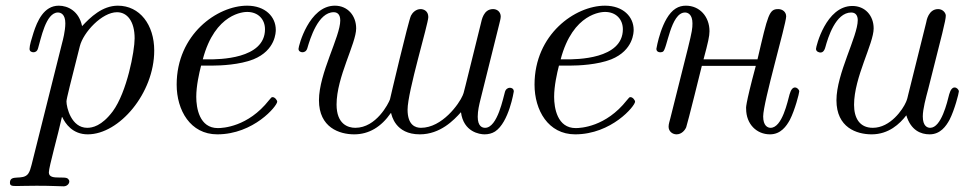

<svg xmlns="http://www.w3.org/2000/svg" viewBox="-20 -462 3396 676"><path d="M15 181C15 191 20 193 37 193C52 193 74 192 109 192C166 192 185 194 204 194C216 194 224 185 224 177C224 173 222 170 219 167C214 163 204 163 194 163H188C170 163 152 162 152 145C152 126 185 10 198 -50H199C210 -27 235 11 289 11C400 11 523 -134 523 -284C523 -375 472 -442 395 -442C340 -442 298 -401 269 -370C258 -423 219 -442 187 -442C134 -442 111 -387 98 -347C91 -325 84 -302 84 -290C84 -280 93 -278 98 -278C104 -278 111 -281 114 -292C124 -324 141 -418 184 -418C194 -418 210 -412 210 -380C210 -353 201 -319 199 -312L91 119C88 130 85 142 79 150C60 175 15 150 15 181ZM214 -105C214 -114 229 -172 261 -299C273 -348 339 -419 392 -419C428 -419 454 -387 454 -327C454 -282 427 -138 377 -70C338 -18 305 -12 287 -12C231 -12 214 -84 214 -105Z M602 -164C602 -74 650 11 745 11C873 11 956 -89 956 -104C956 -109 948 -120 940 -120C936 -120 935 -119 927 -109C853 -15 764 -11 747 -11C682 -11 671 -82 671 -121C671 -159 681 -204 688 -231H727C757 -231 824 -234 872 -253C951 -285 951 -350 951 -357C951 -403 914 -442 850 -442C745 -442 602 -341 602 -164ZM694 -253C737 -417 840 -420 850 -420C890 -420 913 -393 913 -359C913 -253 748 -253 715 -253Z M1031 -290C1031 -282 1038 -278 1045 -278C1052 -278 1059 -282 1062 -292C1072 -326 1100 -419 1155 -419C1164 -419 1178 -415 1178 -390C1178 -333 1103 -204 1103 -109C1103 -13 1175 11 1227 11C1279 11 1322 -15 1356 -64H1357C1359 -57 1371 11 1458 11C1530 11 1578 -39 1603 -67C1612 3 1669 11 1686 11C1699 11 1712 8 1723 1C1772 -31 1789 -140 1789 -140C1789 -150 1781 -153 1775 -153C1769 -153 1761 -149 1758 -139C1752 -120 1732 -12 1688 -12C1678 -12 1662 -17 1662 -51C1662 -72 1667 -93 1672 -113L1738 -378C1740 -387 1743 -396 1743 -405C1742 -421 1730 -430 1716 -430C1682 -430 1676 -391 1673 -379C1610 -126 1614 -137 1609 -126C1597 -97 1537 -12 1462 -12C1443 -12 1415 -21 1415 -76C1415 -139 1488 -378 1488 -402C1488 -424 1471 -430 1461 -430C1444 -430 1432 -417 1427 -407C1418 -389 1353 -113 1353 -112C1348 -98 1305 -12 1231 -12C1205 -12 1165 -25 1165 -94C1165 -191 1234 -309 1234 -362C1234 -407 1204 -442 1159 -442C1068 -442 1031 -300 1031 -290Z M1862 -164C1862 -74 1910 11 2005 11C2133 11 2216 -89 2216 -104C2216 -109 2208 -120 2200 -120C2196 -120 2195 -119 2187 -109C2113 -15 2024 -11 2007 -11C1942 -11 1931 -82 1931 -121C1931 -159 1941 -204 1948 -231H1987C2017 -231 2084 -234 2132 -253C2211 -285 2211 -350 2211 -357C2211 -403 2174 -442 2110 -442C2005 -442 1862 -341 1862 -164ZM1954 -253C1997 -417 2100 -420 2110 -420C2150 -420 2173 -393 2173 -359C2173 -253 2008 -253 1975 -253Z M2291 -290C2291 -277 2306 -276 2314 -280C2329 -288 2341 -418 2392 -418C2402 -418 2418 -411 2418 -380C2418 -362 2417 -353 2402 -292L2340 -45C2338 -36 2334 -26 2334 -16C2334 1 2348 11 2362 11C2380 11 2392 -4 2396 -14C2400 -24 2451 -229 2451 -230H2641C2602 -85 2607 -81 2607 -79C2607 -25 2644 11 2691 11C2729 11 2749 -18 2761 -40C2779 -75 2794 -134 2794 -140C2794 -146 2787 -154 2779 -154C2772 -154 2765 -148 2760 -130C2753 -105 2734 -12 2693 -12C2683 -12 2667 -19 2667 -52C2667 -102 2747 -374 2748 -404C2748 -421 2734 -430 2720 -430C2688 -430 2684 -412 2647 -253H2457C2473 -312 2478 -335 2478 -352C2478 -404 2443 -442 2395 -442C2382 -442 2370 -439 2359 -432C2309 -401 2291 -290 2291 -290Z M2853 -290C2853 -280 2864 -277 2869 -277C2875 -277 2882 -281 2886 -296C2895 -329 2922 -418 2977 -418C2995 -418 3000 -404 3000 -391C3000 -334 2925 -203 2925 -109C2925 -13 2996 11 3049 11C3109 11 3148 -26 3171 -56C3187 -3 3222 11 3253 11C3291 11 3311 -18 3323 -40C3341 -75 3356 -134 3356 -140C3356 -146 3349 -154 3341 -154C3334 -154 3327 -148 3322 -130C3315 -102 3294 -12 3255 -12C3245 -12 3229 -18 3229 -52C3229 -78 3240 -118 3248 -148C3297 -342 3310 -390 3310 -407C3310 -416 3300 -430 3283 -430C3249 -430 3242 -389 3241 -383L3178 -130C3176 -121 3174 -112 3170 -103C3159 -77 3115 -12 3053 -12C3006 -12 2987 -47 2987 -93C2987 -190 3056 -308 3056 -362C3056 -407 3026 -441 2981 -441C2888 -441 2853 -298 2853 -290Z"/></svg>

Font: CMU Serif
Style: Italic
Weight: 500
Italic angle: -14.04°
Version: Version 0.7.0